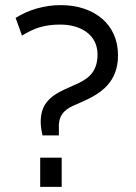

<svg xmlns="http://www.w3.org/2000/svg" viewBox="-20 -730 531 750"><path d="M146 -201H210V-227C207 -273 226 -299 266 -317L300 -332C376 -365 441 -410 441 -514C441 -638 345 -710 217 -710C153 -710 92 -692 41 -660L66 -591C112 -619 151 -634 215 -634C295 -634 361 -595 361 -517C361 -443 317 -418 273 -399L233 -381C168 -351 139 -317 139 -253C139 -239 141 -224 146 -201ZM137 0H221V-114H137Z"/></svg>

Font: Finlandica
Style: Regular
Weight: 400
Designer: Niklas Ekholm, Juho Hiilivirta, Jaakko Suomalainen
Foundry: Helsinki Type Studio
Version: Version 2.000;Glyphs 3.2 (3202)